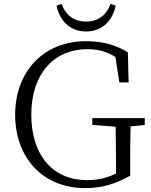

<svg xmlns="http://www.w3.org/2000/svg" viewBox="-20 -953 777 988"><path d="M418 15C505 15 573 -6 650 -49V-99C650 -175 650 -241 652 -303L725 -310V-345H455V-310L575 -301C576 -234 577 -167 577 -100V-60C529 -37 483 -26 428 -26C254 -26 141 -152 141 -363C141 -574 259 -700 428 -700C485 -700 530 -687 574 -660L594 -529H642L638 -684C575 -722 510 -741 421 -741C205 -741 58 -585 58 -363C58 -139 203 15 418 15ZM271 -924C283 -860 330 -791 423 -791C516 -791 563 -860 575 -924L549 -933C529 -879 489 -842 423 -842C357 -842 316 -879 297 -933Z"/></svg>

Font: Kiri Minchoo Light
Style: Regular
Weight: 300
Designer: Ryoko NISHIZUKA 西塚涼子 (kana & ideographs); Frank Grießhammer (Latin, Greek & Cyrillic);
akenotsuki.com/eyeben/fonts/ (U+
Foundry: Adobe
akenotsuki.com/eyeben/fonts/
Version: Version 4.002;hotconv 1.0.119;makeotfexe 2.5.65604